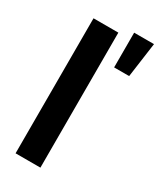

<svg xmlns="http://www.w3.org/2000/svg" viewBox="-194 -830 748 896"><g transform="rotate(30 179.5 -382.0)"><path d="M186.5 -727.5V0H52.7V-727.5ZM250.5 -577.1V-764.2H357.4L331.5 -577.1Z"/></g></svg>

Font: Inter Cardless Display
Style: Bold
Weight: 700
Designer: Rasmus Andersson
Foundry: rsms
Version: Version 4.001;git-9221beed3